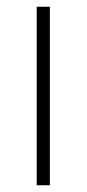

<svg xmlns="http://www.w3.org/2000/svg" viewBox="-20 -550 257 570"><path d="M128 0H89V-530H128Z"/></svg>

Font: Noto Sans Bengali UI ExtraLight
Style: Regular
Weight: 200
Designer: Jelle Bosma - Monotype Design Team
Foundry: Monotype Imaging Inc.
Version: Version 2.003; ttfautohint (v1.8.4.7-5d5b)